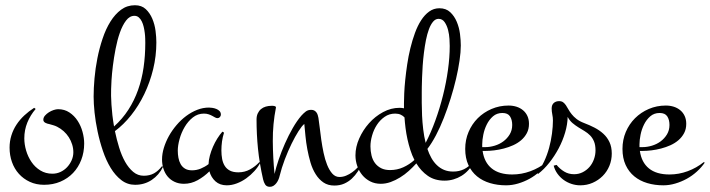

<svg xmlns="http://www.w3.org/2000/svg" viewBox="-20 -700 2751 744"><path d="M306.2 -144Q306.2 -109.9 294.9 -80.6Q283.7 -51.3 263.2 -29.8Q242.7 -8.3 214.1 3.9Q185.5 16.1 150.9 16.1Q120.1 16.1 95.5 4.6Q70.8 -6.8 53.2 -26.4Q35.6 -45.9 26.4 -72Q17.1 -98.1 17.1 -127.9Q17.1 -152.8 24.2 -175.3Q31.2 -197.8 43.9 -217Q56.6 -236.3 74.2 -252.7Q91.8 -269 112.3 -282.2L118.2 -277.8Q97.7 -253.9 85.9 -225.1Q74.2 -196.3 74.2 -164.1Q74.2 -140.6 81.3 -116.5Q88.4 -92.3 102.1 -72.3Q115.7 -52.2 136.2 -39.6Q156.7 -26.9 183.1 -26.9Q199.7 -26.9 214.4 -33.7Q229 -40.5 240 -52.2Q251 -64 257.6 -78.9Q264.2 -93.8 264.2 -109.9Q264.2 -125.5 259.5 -140.4Q254.9 -155.3 246.6 -168.2Q238.3 -181.2 226.6 -191.7Q214.8 -202.1 201.2 -209Q193.4 -212.9 186.3 -214.8Q179.2 -216.8 170.9 -219.2Q167.5 -219.7 163.6 -220.9Q159.7 -222.2 156.2 -223.9Q152.8 -225.6 150.4 -228.5Q147.9 -231.4 147.9 -235.8Q147.9 -244.6 154.3 -252Q160.6 -259.3 169.4 -264.9Q178.2 -270.5 188 -273.7Q197.8 -276.9 205.1 -276.9Q230 -276.9 249 -264.2Q268.1 -251.5 280.8 -231.9Q293.5 -212.4 299.8 -189Q306.2 -165.5 306.2 -144Z M611.8 -53.7Q596.2 -21.5 567.9 -2.7Q539.6 16.1 503.4 16.1Q473.6 16.1 450.2 -2Q426.8 -20 408.9 -49.3Q391.1 -78.6 378.7 -115.5Q366.2 -152.3 358.2 -190.4Q350.1 -228.5 346.4 -263.9Q342.8 -299.3 342.8 -325.7Q342.8 -357.9 346.2 -396.5Q349.6 -435.1 357.4 -474.4Q365.2 -513.7 377.7 -550.8Q390.1 -587.9 408 -616.5Q425.8 -645 449.2 -662.4Q472.7 -679.7 502.9 -679.7Q528.8 -679.7 544.9 -664.6Q561 -649.4 570.3 -627.2Q579.6 -605 582.8 -580.1Q585.9 -555.2 585.9 -535.6Q585.9 -482.9 573.5 -431.9Q561 -380.9 539.3 -335.7Q517.6 -290.5 488.3 -253.7Q459 -216.8 425.3 -191.9Q432.1 -159.2 441.7 -128.2Q451.2 -97.2 464.8 -73Q478.5 -48.8 496.3 -33.9Q514.2 -19 537.1 -19Q560.1 -19 576.7 -28.3Q593.3 -37.6 607.4 -55.7ZM410.6 -355Q410.2 -344.2 410.4 -328.6Q410.6 -313 411.9 -294.2Q413.1 -275.4 415.5 -253.9Q418 -232.4 421.9 -210Q454.6 -239.3 477.5 -274.9Q500.5 -310.5 515.1 -351.8Q529.8 -393.1 536.4 -438.7Q543 -484.4 543 -533.7Q543 -540 542.7 -550.3Q542.5 -560.5 541 -572.3Q539.6 -584 536.9 -595.7Q534.2 -607.4 529.5 -616.9Q524.9 -626.5 517.8 -632.6Q510.7 -638.7 501 -638.7Q482.4 -638.7 468.5 -620.4Q454.6 -602.1 444.6 -573.7Q434.6 -545.4 428 -511.2Q421.4 -477.1 417.5 -445.6Q413.6 -414.1 412.1 -389.2Q410.6 -364.3 410.6 -355Z M835.9 -255.9Q835.9 -250.5 832 -246.3Q828.1 -242.2 822.8 -242.2Q818.4 -242.2 813.5 -244.9Q808.6 -247.6 802.5 -251Q796.4 -254.4 788.3 -257.1Q780.3 -259.8 770 -259.8Q746.1 -259.8 727.3 -244.9Q708.5 -230 695.6 -208Q682.6 -186 675.8 -161.1Q668.9 -136.2 668.9 -116.2Q668.9 -102.1 671.4 -88.6Q673.8 -75.2 679.9 -64.2Q686 -53.2 696.8 -46.6Q707.5 -40 724.1 -40Q741.7 -40 757.8 -46.6Q773.9 -53.2 788.1 -64Q788.6 -79.6 793.2 -96.9Q797.9 -114.3 805.2 -131.1Q812.5 -147.9 822 -163.1Q831.5 -178.2 841.8 -189.9L848.1 -186Q842.8 -169.4 840.3 -151.9Q837.9 -134.3 837.9 -117.2Q837.9 -99.6 840.8 -84Q843.8 -68.4 851.1 -56.9Q858.4 -45.4 871.1 -38.8Q883.8 -32.2 903.8 -32.2Q928.2 -32.2 948.7 -43.5Q969.2 -54.7 984.9 -71.8L988.8 -69.8Q980 -52.7 965.8 -37.1Q951.7 -21.5 934.3 -9Q917 3.4 897.5 10.7Q877.9 18.1 858.9 18.1Q832 18.1 814.9 2.7Q797.9 -12.7 791.5 -36.1Q771 -15.6 745.8 -1.7Q720.7 12.2 692.9 12.2Q672.4 12.2 656.5 4.6Q640.6 -2.9 629.9 -15.6Q619.1 -28.3 613.5 -45.7Q607.9 -63 607.9 -82Q607.9 -104 615 -127.2Q622.1 -150.4 634.5 -172.9Q647 -195.3 664.1 -215.3Q681.2 -235.4 701.4 -250.5Q721.7 -265.6 744.1 -274.4Q766.6 -283.2 790 -283.2Q795.4 -283.2 803.2 -282Q811 -280.8 818.4 -277.8Q825.7 -274.9 830.8 -269.5Q835.9 -264.2 835.9 -255.9Z M1386.7 -69.8Q1377.4 -52.2 1366.9 -36.1Q1356.4 -20 1343.3 -7.8Q1330.1 4.4 1313.5 11.7Q1296.9 19 1275.4 19Q1251 19 1233.4 7.1Q1215.8 -4.9 1203.4 -24.7Q1190.9 -44.4 1183.3 -69.8Q1175.8 -95.2 1170.9 -121.6Q1166 -147.9 1163.6 -173.6Q1161.1 -199.2 1159.2 -219.7Q1149.9 -212.4 1136.7 -191.7Q1123.5 -170.9 1109.9 -143.1Q1096.2 -115.2 1083.7 -82.5Q1071.3 -49.8 1063.5 -18.1Q1062 -11.2 1058.8 -3.9Q1055.7 3.4 1051 9.5Q1046.4 15.6 1040 19.8Q1033.7 23.9 1025.9 23.9Q1013.2 23.9 1007.6 15.1Q1002 6.3 999.5 -4.9Q985.4 -66.9 979.7 -123.5Q974.1 -180.2 974.1 -236.8Q974.1 -250.5 978.8 -260.5Q983.4 -270.5 991.2 -277.1Q999 -283.7 1009.8 -286.9Q1020.5 -290 1032.2 -290Q1033.7 -290 1036.9 -290Q1040 -290 1043 -289.3Q1045.9 -288.6 1047.9 -287.1Q1049.8 -285.6 1049.3 -283.2Q1036.6 -219.2 1037.1 -153.1Q1037.6 -86.9 1043.9 -25.9Q1049.3 -50.3 1059.8 -81.3Q1070.3 -112.3 1084.2 -143.8Q1098.1 -175.3 1114.5 -203.9Q1130.9 -232.4 1147.9 -252Q1156.2 -261.2 1164.8 -267.8Q1173.3 -274.4 1186 -274.4Q1193.4 -274.4 1198.2 -271.5Q1203.1 -268.6 1206.3 -264.2Q1209.5 -259.8 1211.2 -254.2Q1212.9 -248.5 1213.9 -243.2Q1216.3 -229 1218.8 -206.5Q1221.2 -184.1 1224.9 -158.7Q1228.5 -133.3 1233.9 -107.7Q1239.3 -82 1247.6 -61.3Q1255.9 -40.5 1267.6 -27.3Q1279.3 -14.2 1295.4 -14.2Q1308.6 -14.2 1321 -19.3Q1333.5 -24.4 1344.7 -32.5Q1356 -40.5 1365.7 -51Q1375.5 -61.5 1383.3 -71.8Z M1814.5 -69.8Q1806.6 -53.7 1794.9 -40.8Q1783.2 -27.8 1768.6 -18.8Q1753.9 -9.8 1737.3 -4.9Q1720.7 0 1702.6 0Q1664.6 0 1637.9 -18.6Q1611.3 -37.1 1593.3 -66.9Q1580.1 -52.2 1564.2 -37.8Q1548.3 -23.4 1530.5 -12.5Q1512.7 -1.5 1493.7 5.4Q1474.6 12.2 1455.6 12.2Q1432.6 12.2 1414.6 2.9Q1396.5 -6.3 1383.8 -21.7Q1371.1 -37.1 1364.3 -56.9Q1357.4 -76.7 1357.4 -98.1Q1357.4 -130.4 1371.8 -163.1Q1386.2 -195.8 1409.9 -222.4Q1433.6 -249 1464.4 -265.6Q1495.1 -282.2 1528.3 -282.2Q1538.1 -282.2 1545.4 -280.3V-300.8Q1545.4 -314.9 1546.4 -338.4Q1547.4 -361.8 1550.3 -390.4Q1553.2 -418.9 1557.9 -450.4Q1562.5 -481.9 1570.1 -512.9Q1577.6 -543.9 1587.9 -572Q1598.1 -600.1 1611.8 -621.3Q1625.5 -642.6 1643.1 -655.3Q1660.6 -668 1682.6 -668Q1708.5 -668 1724.6 -652.8Q1740.7 -637.7 1750 -615.5Q1759.3 -593.3 1762.5 -568.4Q1765.6 -543.5 1765.6 -523.9Q1765.6 -498.5 1760.7 -465.1Q1755.9 -431.6 1747.1 -394.3Q1738.3 -356.9 1726.1 -317.9Q1713.9 -278.8 1699.7 -242.7Q1685.5 -206.5 1669.2 -175.5Q1652.8 -144.5 1636.2 -123Q1642.6 -104 1651.6 -87.9Q1660.6 -71.8 1672.9 -60.1Q1685.1 -48.3 1700.7 -41.7Q1716.3 -35.2 1736.3 -35.2Q1782.2 -35.2 1811.5 -71.8ZM1614.3 -341.8Q1614.3 -324.2 1614.3 -301Q1614.3 -277.8 1615.5 -252Q1616.7 -226.1 1619.9 -199Q1623 -171.9 1629.4 -146.5Q1649.9 -186 1667 -233.2Q1684.1 -280.3 1696.5 -329.8Q1709 -379.4 1715.8 -428.7Q1722.7 -478 1722.7 -522Q1722.7 -531.2 1721.7 -548.8Q1720.7 -566.4 1716.3 -583.7Q1711.9 -601.1 1703.1 -614Q1694.3 -627 1679.2 -627Q1667.5 -627 1658.2 -616Q1648.9 -605 1642.1 -586.7Q1635.3 -568.4 1630.6 -544.9Q1626 -521.5 1622.8 -496.1Q1619.6 -470.7 1617.9 -445.8Q1616.2 -420.9 1615.5 -399.7Q1614.7 -378.4 1614.5 -363Q1614.3 -347.7 1614.3 -341.8ZM1491.2 -41Q1519 -41 1542.7 -51.8Q1566.4 -62.5 1585.9 -80.1Q1576.7 -98.1 1570.1 -118.9Q1563.5 -139.6 1558.8 -160.9Q1554.2 -182.1 1551.5 -203.6Q1548.8 -225.1 1547.4 -245.1Q1541.5 -251.5 1532.7 -255.6Q1523.9 -259.8 1511.2 -259.8Q1488.3 -259.8 1470.5 -247.3Q1452.6 -234.9 1440.4 -216.1Q1428.2 -197.3 1421.9 -175Q1415.5 -152.8 1415.5 -132.8Q1415.5 -114.3 1419.7 -97.4Q1423.8 -80.6 1433.1 -68.1Q1442.4 -55.7 1456.8 -48.3Q1471.2 -41 1491.2 -41Z M2101.6 -69.8Q2088.9 -51.3 2071 -35.2Q2053.2 -19 2032 -7.3Q2010.7 4.4 1987.5 11.2Q1964.4 18.1 1940.9 18.1Q1907.7 18.1 1878.9 9.5Q1850.1 1 1828.6 -16.6Q1807.1 -34.2 1794.9 -60.8Q1782.7 -87.4 1782.7 -123Q1782.7 -158.2 1795.7 -188.7Q1808.6 -219.2 1831.3 -241.9Q1854 -264.6 1884.8 -277.8Q1915.5 -291 1950.7 -291Q1967.3 -291 1981.7 -286.4Q1996.1 -281.7 2006.8 -272.7Q2017.6 -263.7 2023.7 -250.5Q2029.8 -237.3 2029.8 -220.2Q2029.8 -199.7 2021.5 -184.1Q2013.2 -168.5 1999.5 -156.7Q1985.8 -145 1968.5 -137.2Q1951.2 -129.4 1932.4 -124.5Q1913.6 -119.6 1895.3 -117.4Q1877 -115.2 1861.8 -115.2H1850.1Q1856.4 -70.8 1885.3 -47.4Q1914.1 -23.9 1964.8 -23.9Q2001 -23.9 2035.4 -36.6Q2069.8 -49.3 2097.7 -71.8ZM1848.6 -129.9H1860.8Q1878.4 -129.9 1897 -135.5Q1915.5 -141.1 1930.4 -152.1Q1945.3 -163.1 1955.1 -179.2Q1964.8 -195.3 1964.8 -215.8Q1964.8 -235.8 1956.3 -249Q1947.8 -262.2 1926.8 -262.2Q1905.3 -262.2 1890.4 -249.3Q1875.5 -236.3 1866.2 -217.5Q1856.9 -198.7 1852.8 -178Q1848.6 -157.2 1848.6 -141.1Z M2350.6 -105Q2350.6 -79.6 2341.3 -57.1Q2332 -34.7 2315.4 -18.1Q2298.8 -1.5 2276.6 8.3Q2254.4 18.1 2228.5 18.1Q2211.4 18.1 2194.8 12.7Q2178.2 7.3 2164.3 -2.7Q2150.4 -12.7 2140.1 -26.9Q2129.9 -41 2125.5 -58.1L2136.7 -61Q2149.4 -45.4 2166.3 -35.2Q2183.1 -24.9 2204.6 -24.9Q2222.7 -24.9 2238 -32.7Q2253.4 -40.5 2264.4 -53.2Q2275.4 -65.9 2281.5 -82.8Q2287.6 -99.6 2287.6 -117.2Q2287.6 -138.2 2281.7 -152.1Q2275.9 -166 2266.4 -175.5Q2256.8 -185.1 2245.1 -192.1Q2233.4 -199.2 2221.4 -206.5Q2209.5 -213.9 2198.5 -223.1Q2187.5 -232.4 2179.7 -247.1Q2179.2 -218.3 2169.9 -186.5Q2160.6 -154.8 2144.8 -125Q2128.9 -95.2 2108.4 -69.3Q2087.9 -43.5 2064.9 -25.9L2061 -32.7Q2076.7 -49.3 2088.4 -74.2Q2100.1 -99.1 2107.7 -126.7Q2115.2 -154.3 2118.9 -182.1Q2122.6 -210 2122.6 -232.9Q2122.6 -245.1 2120.1 -256.8Q2117.7 -268.6 2117.7 -279.8Q2117.7 -293.5 2125.7 -300.8Q2133.8 -308.1 2146.5 -308.1Q2156.2 -308.1 2162.1 -303.7Q2168 -299.3 2172.9 -292.2Q2177.7 -285.2 2182.6 -276.1Q2187.5 -267.1 2195.1 -257.6Q2202.6 -248 2214.1 -239Q2225.6 -230 2243.7 -223.1Q2264.6 -215.3 2283.9 -205.3Q2303.2 -195.3 2318.1 -181.6Q2333 -168 2341.8 -149.2Q2350.6 -130.4 2350.6 -105Z M2710.9 -69.8Q2698.2 -51.3 2680.4 -35.2Q2662.6 -19 2641.4 -7.3Q2620.1 4.4 2596.9 11.2Q2573.7 18.1 2550.3 18.1Q2517.1 18.1 2488.3 9.5Q2459.5 1 2438 -16.6Q2416.5 -34.2 2404.3 -60.8Q2392.1 -87.4 2392.1 -123Q2392.1 -158.2 2405 -188.7Q2418 -219.2 2440.7 -241.9Q2463.4 -264.6 2494.1 -277.8Q2524.9 -291 2560.1 -291Q2576.7 -291 2591.1 -286.4Q2605.5 -281.7 2616.2 -272.7Q2627 -263.7 2633.1 -250.5Q2639.2 -237.3 2639.2 -220.2Q2639.2 -199.7 2630.9 -184.1Q2622.6 -168.5 2608.9 -156.7Q2595.2 -145 2577.9 -137.2Q2560.5 -129.4 2541.7 -124.5Q2522.9 -119.6 2504.6 -117.4Q2486.3 -115.2 2471.2 -115.2H2459.5Q2465.8 -70.8 2494.6 -47.4Q2523.4 -23.9 2574.2 -23.9Q2610.4 -23.9 2644.8 -36.6Q2679.2 -49.3 2707 -71.8ZM2458 -129.9H2470.2Q2487.8 -129.9 2506.3 -135.5Q2524.9 -141.1 2539.8 -152.1Q2554.7 -163.1 2564.5 -179.2Q2574.2 -195.3 2574.2 -215.8Q2574.2 -235.8 2565.7 -249Q2557.1 -262.2 2536.1 -262.2Q2514.6 -262.2 2499.8 -249.3Q2484.9 -236.3 2475.6 -217.5Q2466.3 -198.7 2462.2 -178Q2458 -157.2 2458 -141.1Z"/></svg>

Font: Montez
Style: Regular
Weight: 400
Designer: Astigmatic (AOETI)
Foundry: Astigmatic (AOETI)
Version: Version 1.001